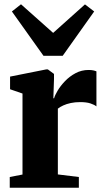

<svg xmlns="http://www.w3.org/2000/svg" viewBox="-20 -876 490 896"><path d="M25.5 0V-50L85 -61.5V-439.5L27 -459.5V-518.5L195 -552H203.5L232 -531V-507L229 -417.5H232.5Q236 -431 249 -453Q262 -475 283.2 -497.2Q304.5 -519.5 332.5 -534.5Q360.5 -549.5 393.5 -549.5Q406.5 -549.5 415.5 -547.5Q424.5 -545.5 430 -543V-379.5Q420 -387.5 401.8 -393.5Q383.5 -399.5 354 -399.5Q330 -399.5 310.2 -395.2Q290.5 -391 275.2 -384Q260 -377 250 -369V-62L348 -50V0ZM183 -615.5 35.5 -822.5 78 -856 228 -722.5 376.5 -855.5 419.5 -822.5 272.5 -615.5Z"/></svg>

Font: Merriweather 60pt Black
Style: Regular
Weight: 900
Version: Version 2.100